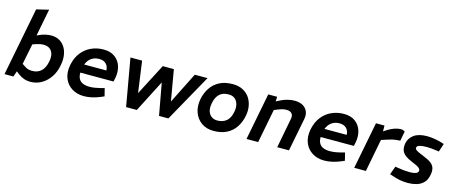

<svg xmlns="http://www.w3.org/2000/svg" viewBox="-46 -1383 4743 2004"><g transform="rotate(15 2325.5 -381.0)"><path d="M301 8Q263 8 230.5 -4Q198 -16 170 -37L129 -69L171 -156L208 -132Q225 -119 245 -113Q265 -107 289 -107Q349 -107 386.5 -141.5Q424 -176 438 -246Q448 -296 438.5 -330.5Q429 -365 403 -383.5Q377 -402 336 -402Q319 -402 300 -398.5Q281 -395 256 -387L221 -375L169 -114L150 -93L117 0H21L165 -738L297 -770L230 -427L188 -453L264 -487Q293 -501 327 -508.5Q361 -516 390 -516Q440 -516 477.5 -495Q515 -474 538.5 -436.5Q562 -399 569 -348Q576 -297 563 -236Q549 -162 510.5 -107Q472 -52 418 -22Q364 8 301 8Z M879 8Q805 8 749.5 -26.5Q694 -61 668.5 -123.5Q643 -186 659 -270Q676 -352 719 -406.5Q762 -461 823.5 -488.5Q885 -516 956 -516Q1031 -516 1078.5 -480.5Q1126 -445 1144 -387Q1162 -329 1149 -261L1140 -220H781Q781 -178 796 -152Q811 -126 840.5 -114Q870 -102 912 -102Q938 -102 967.5 -106.5Q997 -111 1028 -119L1069 -130L1090 -46L1053 -30Q1007 -11 963 -1.5Q919 8 879 8ZM798 -312H1038Q1037 -356 1010.5 -382.5Q984 -409 936 -409Q887 -409 852 -384.5Q817 -360 798 -312Z M1336 4 1246 -508H1372L1419 -169L1595 -508H1715L1773 -173L1941 -508H2079L1793 4H1692L1629 -341L1452 4Z M2280 8Q2203 8 2149 -30.5Q2095 -69 2072 -133.5Q2049 -198 2064 -277Q2078 -347 2114 -401Q2150 -455 2209 -485.5Q2268 -516 2352 -516Q2415 -516 2461 -492Q2507 -468 2534 -427.5Q2561 -387 2569.5 -336Q2578 -285 2567 -231Q2553 -160 2517 -106Q2481 -52 2422 -22Q2363 8 2280 8ZM2290 -107Q2351 -107 2389.5 -140Q2428 -173 2440 -240Q2449 -283 2440.5 -319.5Q2432 -356 2406.5 -378.5Q2381 -401 2337 -401Q2272 -401 2236.5 -365.5Q2201 -330 2190 -268Q2179 -214 2191 -178Q2203 -142 2229.5 -124.5Q2256 -107 2290 -107Z M2636 0 2735 -508H2831L2828 -425L2802 -444L2880 -483Q2909 -497 2945.5 -506.5Q2982 -516 3019 -516Q3072 -516 3107.5 -496Q3143 -476 3158.5 -440.5Q3174 -405 3165 -358L3095 0H2968L3030 -325Q3037 -360 3019 -381Q3001 -402 2962 -402Q2940 -402 2918 -396.5Q2896 -391 2869 -380L2833 -365L2762 0Z M3476 8Q3402 8 3346.5 -26.5Q3291 -61 3265.5 -123.5Q3240 -186 3256 -270Q3273 -352 3316 -406.5Q3359 -461 3420.5 -488.5Q3482 -516 3553 -516Q3628 -516 3675.5 -480.5Q3723 -445 3741 -387Q3759 -329 3746 -261L3737 -220H3378Q3378 -178 3393 -152Q3408 -126 3437.5 -114Q3467 -102 3509 -102Q3535 -102 3564.5 -106.5Q3594 -111 3625 -119L3666 -130L3687 -46L3650 -30Q3604 -11 3560 -1.5Q3516 8 3476 8ZM3395 -312H3635Q3634 -356 3607.5 -382.5Q3581 -409 3533 -409Q3484 -409 3449 -384.5Q3414 -360 3395 -312Z M3800 0 3899 -508H3991L3992 -419L3964 -428L4035 -473Q4068 -493 4103 -504.5Q4138 -516 4168 -516Q4192 -516 4211 -501L4191 -398Q4170 -397 4150 -395Q4130 -393 4109 -388.5Q4088 -384 4062 -375L3994 -353L3926 0Z M4381 8Q4329 8 4289.5 -0.5Q4250 -9 4212 -22L4179 -33L4212 -123L4241 -118Q4275 -112 4308 -109Q4341 -106 4373 -106Q4410 -106 4434 -114.5Q4458 -123 4462 -142Q4464 -153 4458 -163.5Q4452 -174 4432 -186Q4412 -198 4371 -214Q4320 -235 4290 -258.5Q4260 -282 4250.5 -313Q4241 -344 4249 -387Q4260 -443 4310 -479.5Q4360 -516 4451 -516Q4489 -516 4531.5 -509Q4574 -502 4609 -491L4638 -482L4609 -393L4590 -396Q4555 -401 4528 -403.5Q4501 -406 4479 -406Q4430 -406 4401.5 -398.5Q4373 -391 4369 -372Q4367 -361 4375 -352Q4383 -343 4406 -331.5Q4429 -320 4474 -302Q4523 -283 4551 -261.5Q4579 -240 4588.5 -210Q4598 -180 4589 -135Q4579 -79 4547 -47.5Q4515 -16 4471 -4Q4427 8 4381 8Z"/></g></svg>

Font: REM Medium Medium
Style: Italic
Weight: 500
Italic angle: -11°
Version: Version 1.005;gftools[0.9.28]